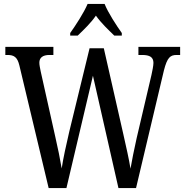

<svg xmlns="http://www.w3.org/2000/svg" viewBox="-20 -951 937 971"><path d="M335 -784V-771H373C404 -801 440 -835 465 -872C491 -835 527 -801 558 -771H596V-784C569 -822 527 -886 509 -931H423C404 -886 362 -822 335 -784ZM78 -620 226 0H316L450 -568L579 0H668L809 -595C826 -661 841 -673 874 -673H891V-714H680V-673H699C737 -673 756 -662 756 -633C756 -619 750 -590 746 -572L671 -252C657 -188 648 -145 640 -98C632 -148 619 -204 604 -271L505 -707H433L330 -284C314 -215 300 -152 292 -99C284 -147 273 -201 259 -262L186 -589C183 -605 179 -621 179 -634C179 -659 196 -673 230 -673H250V-714H7V-673H18C51 -673 68 -662 78 -620Z"/></svg>

Font: Noto Serif Khmer Condensed
Style: Regular
Weight: 400
Width: 3
Designer: Danh Hong and the Monotype Design Team
Foundry: Monotype Imaging Inc.
Version: Version 2.004